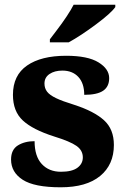

<svg xmlns="http://www.w3.org/2000/svg" viewBox="-20 -786 536 816"><path d="M27 -108Q27 -150 56 -168Q85 -186 127 -186Q127 -122 157.5 -89Q188 -56 239 -56Q286 -56 309 -73Q332 -90 332 -117Q332 -147 305 -166Q278 -185 210 -206Q119 -235 77 -274Q35 -313 35 -383Q35 -466 95 -507.5Q155 -549 261 -549Q353 -549 398.5 -521Q444 -493 444 -454Q444 -418 418.5 -400.5Q393 -383 338 -383Q338 -432 313 -459Q288 -486 245 -486Q212 -486 190.5 -471.5Q169 -457 169 -431Q169 -411 180 -396.5Q191 -382 218 -369Q245 -356 297 -340Q380 -313 422 -275Q464 -237 464 -170Q464 -86 405.5 -38Q347 10 238 10Q126 10 76.5 -22Q27 -54 27 -108ZM192 -619Q197 -626 220.5 -656.5Q244 -687 263.5 -716.5Q283 -746 293 -766H470V-756Q452 -730 387.5 -682Q323 -634 272 -606H192Z"/></svg>

Font: Noto Serif ExtraBold
Style: Regular
Weight: 800
Designer: Monotype Design Team
Foundry: Monotype Imaging Inc.
Version: Version 1.001